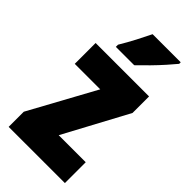

<svg xmlns="http://www.w3.org/2000/svg" viewBox="-241 -822 879 879"><g transform="rotate(45 198.5 -383.0)"><path d="M380 0H16V-98L191 -418H26V-553H372V-446L205 -135H380ZM364 -756Q350 -739 326.5 -712.5Q303 -686 275.5 -658Q248 -630 223 -606H104V-620Q128 -660 147 -696.5Q166 -733 182 -766H364Z"/></g></svg>

Font: Noto Sans Khmer UI ExtraCondensed Black
Style: Regular
Weight: 900
Width: 2
Designer: Danh Hong and the Monotype Design Team
Foundry: Monotype Imaging Inc.
Version: Version 2.002; ttfautohint (v1.8.4.7-5d5b)